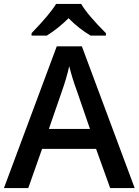

<svg xmlns="http://www.w3.org/2000/svg" viewBox="-20 -951 701 971"><path d="M435.1 -298.8 368.2 -493.2Q346.2 -551.8 330.1 -616.2Q316.9 -556.2 291.5 -484.9L227.1 -298.8ZM537.1 0 465.8 -198.2H192.9L123 0H0L267.1 -716.8H394L661.1 0ZM139.6 -771V-783.2Q232.9 -879.9 263.7 -931.2H390.6Q421.4 -877.4 515.6 -783.2V-771H438Q377.9 -806.6 326.7 -858.9Q276.4 -808.6 216.8 -771Z"/></svg>

Font: OpenSans-Semibold
Style: Regular
Weight: 600
Foundry: Ascender Corporation
Version: Version 1.10